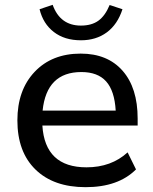

<svg xmlns="http://www.w3.org/2000/svg" viewBox="-20 -773 641 803"><path d="M337.9 9.8Q204.1 9.8 128.4 -64Q52.7 -137.7 52.7 -269.5Q52.7 -396.5 125 -472.7Q197.3 -548.8 317.4 -548.8Q429.7 -548.8 492.7 -477.1Q555.7 -405.3 555.7 -277.3V-248H157.2Q168 -73.2 341.8 -73.2Q445.3 -73.2 513.7 -135.7L548.8 -64.5Q474.6 9.8 337.9 9.8ZM145.5 -734.4 200.2 -752.9Q231.4 -666 318.4 -666Q363.3 -666 391.6 -686.5Q419.9 -707 438.5 -752L492.2 -734.4Q471.7 -670.9 426.8 -637.7Q381.8 -604.5 318.4 -604.5Q250 -604.5 205.1 -639.2Q160.2 -673.8 145.5 -734.4ZM158.2 -310.5H463.9Q459 -393.6 423.8 -432.6Q388.7 -471.7 320.3 -471.7Q174.8 -471.7 158.2 -310.5Z"/></svg>

Font: Min Sans Medium
Style: Regular
Weight: 500
Designer: Jinseong-Kim, NotoSansCJK, Nunito
Foundry: Jinseong-Kim
Version: Version 1.400;Glyphs 3.1.2 (3151)